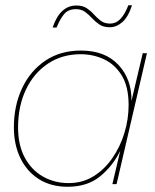

<svg xmlns="http://www.w3.org/2000/svg" viewBox="-20 -703 592 733"><path d="M238 10Q174 10 128 -19.5Q82 -49 57.5 -100Q33 -151 33 -217Q33 -299 64 -365.5Q95 -432 152.5 -471Q210 -510 289 -510Q381 -510 432 -455.5Q483 -401 482 -318L525 -500H541L425 0H409L439 -127Q411 -70 362.5 -30Q314 10 238 10ZM242 -4Q295 -4 337 -30Q379 -56 409 -99.5Q439 -143 455 -195.5Q471 -248 471 -302Q471 -372 445 -414.5Q419 -457 377.5 -476.5Q336 -496 288 -496Q217 -496 163 -460Q109 -424 79 -361Q49 -298 49 -216Q49 -149 74.5 -101.5Q100 -54 144 -29Q188 -4 242 -4ZM484 -683Q470 -639 447.5 -619Q425 -599 399 -599Q375 -599 359.5 -609.5Q344 -620 331.5 -633.5Q319 -647 305 -657.5Q291 -668 270 -668Q241 -668 225.5 -650Q210 -632 196 -598H181Q209 -682 272 -682Q296 -682 311.5 -671.5Q327 -661 339 -647.5Q351 -634 365 -623.5Q379 -613 400 -613Q423 -613 440 -631Q457 -649 470 -683Z"/></svg>

Font: Prodigy Sans Thin
Style: Italic
Weight: 100
Italic angle: -13°
Designer: Wei Huang
Foundry: Wei Huang
Version: Version 1.003; ttfautohint (v1.8.3)